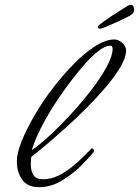

<svg xmlns="http://www.w3.org/2000/svg" viewBox="-20 -764 577 798"><path d="M142 14Q94 14 72 -17.5Q50 -49 50 -93Q50 -127 70 -177Q90 -227 123.5 -284.5Q157 -342 199.5 -397.5Q242 -453 287.5 -499Q333 -545 376.5 -572.5Q420 -600 455 -600Q472 -600 488 -586Q504 -572 504 -554Q504 -526 482 -488Q460 -450 424 -407Q388 -364 344.5 -320Q301 -276 256.5 -236Q212 -196 173.5 -163.5Q135 -131 110 -112Q109 -104 108.5 -96.5Q108 -89 108 -81Q108 -53 119 -36Q130 -19 160 -19Q192 -19 222.5 -34Q253 -49 280 -71Q307 -93 327.5 -113.5Q348 -134 360 -146Q361 -147 363 -147Q367 -147 369.5 -141.5Q372 -136 370 -133Q359 -119 343.5 -103Q328 -87 319 -77Q285 -43 239 -14.5Q193 14 142 14ZM112 -140Q145 -162 188.5 -202.5Q232 -243 277.5 -292.5Q323 -342 361.5 -392.5Q400 -443 424 -487.5Q448 -532 448 -560Q448 -565 446.5 -569.5Q445 -574 438 -574Q418 -574 391 -553.5Q364 -533 335 -500.5Q306 -468 278.5 -432Q251 -396 230 -365Q209 -334 198 -317Q172 -275 149 -230Q126 -185 112 -140ZM395 -645Q387 -645 387 -653Q389 -658 392 -660Q417 -680 446 -699Q475 -718 506 -737Q514 -742 518.5 -743Q523 -744 527 -744Q532 -743 534.5 -737Q537 -731 537 -723Q537 -716 533.5 -710.5Q530 -705 526 -703Q523 -700 504.5 -691Q486 -682 462 -671Q438 -660 419 -652Q400 -644 395 -645Z"/></svg>

Font: Corinthia
Style: Bold
Weight: 700
Designer: Robert E. Leuschke
Foundry: Robert E. Leuschke
Version: Version 1.013; ttfautohint (v1.8.3)